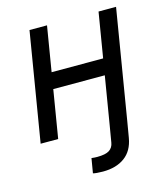

<svg xmlns="http://www.w3.org/2000/svg" viewBox="-112 -634 813 930"><g transform="rotate(-15 294.5 -169.0)"><path d="M289.6 208.5Q273.4 208.5 260 207.3Q246.6 206.1 239.7 204.1L252 130.9Q258.8 131.8 266.6 132.3Q274.4 132.8 280.3 132.8Q322.8 132.8 341.6 120.4Q360.4 107.9 364.3 83.5L378.4 0H466.3L452.1 83.5Q441.4 146 398.9 177.2Q356.4 208.5 289.6 208.5ZM451.7 -320.8 438 -239.7H138.7L152.3 -320.8ZM210.4 -545.9 120.1 0H32.2L122.6 -545.9ZM556.6 -545.9 466.3 0H378.4L468.8 -545.9Z"/></g></svg>

Font: Inter
Style: Italic
Weight: 400
Italic angle: -9.3988°
Designer: Rasmus Andersson
Foundry: rsms
Version: Version 4.001;git-66647c0bb